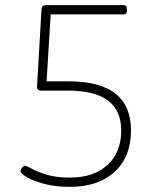

<svg xmlns="http://www.w3.org/2000/svg" viewBox="-20 -720 629 746"><path d="M252 6Q195 6 152 -5.5Q109 -17 84.5 -31.5Q60 -46 60 -55Q60 -62 66 -69Q72 -76 77 -76Q83 -76 103.5 -64.5Q124 -53 160.5 -41.5Q197 -30 252 -30Q344 -30 397.5 -79Q451 -128 451 -213Q451 -290 400 -329Q349 -368 243 -368H141Q122 -368 124 -386L141 -679Q141 -691 145 -695.5Q149 -700 161 -700H461Q473 -700 473 -686V-678Q473 -664 461 -664H177L161 -404H245Q369 -404 429 -356Q489 -308 489 -213Q489 -111 425.5 -52.5Q362 6 252 6Z"/></svg>

Font: Asap Semi Expanded Thin
Style: Regular
Weight: 100
Width: 6
Designer: Pablo Cosgaya
Foundry: Omnibus-Type
Version: Version 3.001; ttfautohint (v1.8.4.7-5d5b)